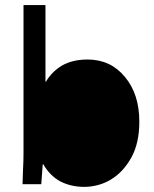

<svg xmlns="http://www.w3.org/2000/svg" viewBox="-20 -730 609 761"><path d="M73.2 -125V-710H160.2V-406.2H162.1C177.7 -432.9 199.2 -454.4 226.6 -470.7C254.6 -486.3 288.1 -494.1 327.1 -494.1C387.7 -494.1 436.8 -471.4 474.6 -425.8C513 -380.2 532.2 -321 532.2 -248C532.2 -191.4 521.8 -144.2 501 -106.4C480.1 -68.7 454.1 -40 422.9 -20.5C406.6 -10.1 389 -2.3 370.1 2.9C351.2 8.1 332.7 10.7 314.5 10.7C279.3 10.7 247.7 3.6 219.7 -10.7C192.4 -25.1 169.6 -47.9 151.4 -79.1H149.4C146.8 -39.4 144.9 -13 143.6 0H69.3C70 -16.3 70.6 -35.8 71.3 -58.6C72.6 -81.4 73.2 -103.5 73.2 -125Z"/></svg>

Font: ImmaginiFont
Style: Regular
Weight: 400
Version: Version 1.0